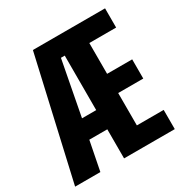

<svg xmlns="http://www.w3.org/2000/svg" viewBox="-165 -830 927 961"><g transform="rotate(-30 298.0 -349.0)"><path d="M279 -168H175L142 0H-4L155 -698H572V-587H417V-409H562V-298H417V-111H572V0H279ZM257 -594 197 -279H279V-594Z"/></g></svg>

Font: Lilex
Style: Regular
Weight: 400
Monospace: yes
Designer: Mike Abbink, Paul van der Laan, Pieter van Rosmalen, Mikhael Khrustik
Foundry: Mikhael Khrustik
Version: Version 2.510